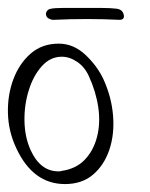

<svg xmlns="http://www.w3.org/2000/svg" viewBox="-25 -469 378 484"><path d="M138.8 -5Q57.8 -5 15.8 -96Q-3.9 -138 -5 -184Q-6.1 -230 8.8 -269.5Q23.7 -309 52.4 -334Q81.1 -359 123.1 -359Q160.1 -359 190.1 -331Q220 -303 235.9 -269Q256.3 -224 260 -177.5Q263.8 -131 250.8 -92Q237.8 -53 209.8 -29Q181.8 -5 138.8 -5ZM122.5 -37Q128.5 -37 129.2 -38Q166.1 -43 188.3 -66Q210.5 -89 219.5 -123.5Q228.5 -158 222.8 -198Q217 -238 199 -277Q188.7 -300 169.7 -313Q150.7 -326 130.7 -326Q101.7 -326 80.3 -302Q58.8 -278 47.4 -241Q35.9 -204 36.7 -163.5Q37.6 -123 52 -91Q76.5 -37 122.5 -37ZM109.9 -419Q103.9 -419 98.2 -422Q92.5 -425 91.1 -431Q89.9 -436 93.3 -441Q96.6 -446 103.4 -447Q113.9 -449 134.9 -449Q155.9 -449 180.9 -449Q205.9 -449 229.9 -449Q253.9 -449 269.4 -447Q283.9 -445 286.9 -432Q289.9 -419 275.9 -419Q256.6 -420 236 -420.5Q215.4 -421 194.4 -421Q172.4 -421 151.5 -420.5Q130.6 -420 109.9 -419Z"/></svg>

Font: Oooh Baby
Style: Normal
Weight: 400
Designer: Robert E. Leuschke
Foundry: Robert E. Leuschke
Version: Version 1.011; ttfautohint (v1.8.3)